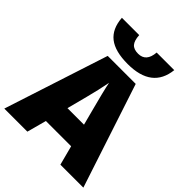

<svg xmlns="http://www.w3.org/2000/svg" viewBox="-260 -1102 1247 1247"><g transform="rotate(45 363.0 -478.5)"><path d="M515.1 0 480 -133.8H248L211.9 0H0L232.9 -716.8H490.2L726.1 0ZM439.9 -292 409.2 -409.2Q398.4 -448.2 383.1 -510.3Q367.7 -572.3 362.8 -599.1Q358.4 -574.2 345.5 -517.1Q332.5 -460 288.1 -292ZM362.3 -771Q245.6 -771 187.7 -816.4Q129.9 -861.8 123 -957H282.2Q284.7 -909.2 303.2 -887.7Q321.8 -866.2 362.3 -866.2Q435.5 -866.2 442.4 -957H604Q584 -771 362.3 -771Z"/></g></svg>

Font: Black Ops One [rus by aLiNcE]
Style: Regular
Weight: 400
Designer: James Grieshaber
Foundry: James Grieshaber
Version: Version 1.002;May 25, 2024;FontCreator 13.0.0.2680 64-bit